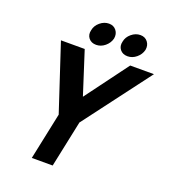

<svg xmlns="http://www.w3.org/2000/svg" viewBox="-151 -954 939 1063"><g transform="rotate(20 318.5 -422.5)"><path d="M310 -415 497 -667H637L342 -276H341L283 0H160L218 -276L89 -667H229ZM280 -710Q251 -710 235.5 -729.5Q220 -749 227 -777Q232 -805 256 -825Q280 -845 308 -845Q336 -845 351.5 -825Q367 -805 362 -777Q355 -749 331.5 -729.5Q308 -710 280 -710ZM465 -710Q436 -710 420.5 -729.5Q405 -749 412 -777Q417 -805 441 -825Q465 -845 493 -845Q521 -845 536.5 -825Q552 -805 547 -777Q540 -749 516.5 -729.5Q493 -710 465 -710Z"/></g></svg>

Font: Epunda Sans SemiBold
Style: Italic
Weight: 600
Italic angle: -12.0243°
Designer: Simon Atzbach
Foundry: typofactur
Version: Version 2.204; ttfautohint (v1.8.4.7-5d5b)